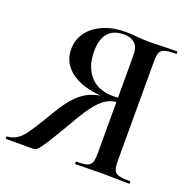

<svg xmlns="http://www.w3.org/2000/svg" viewBox="-117 -740 844 852"><g transform="rotate(20 304.5 -314.0)"><path d="M580 0Q544 0 525 -1L451 -2L378 -1Q359 0 327 0Q324 0 324 -6Q324 -12 327 -12Q361 -12 376.5 -17Q392 -22 397.5 -36Q403 -50 403 -81V-329L436 -324Q397 -324 370.5 -313.5Q344 -303 315.5 -270Q287 -237 248 -168Q198 -82 175.5 -47.5Q153 -13 144 -6.5Q135 0 120 0H-1Q-3 0 -3 -6Q-3 -12 -1 -12Q25 -13 45 -26.5Q65 -40 82 -63.5Q99 -87 130 -138Q136 -149 160 -188Q192 -241 222 -270.5Q252 -300 285 -312.5Q318 -325 364 -329L371 -322Q256 -323 195 -363.5Q134 -404 134 -474Q134 -519 160 -554Q186 -589 232 -608.5Q278 -628 335 -628Q358 -628 388 -625Q400 -624 416 -623Q432 -622 451 -622Q479 -622 525 -624L579 -625Q581 -625 581 -619Q581 -613 579 -613Q542 -613 525 -607.5Q508 -602 503 -588.5Q498 -575 498 -544V-81Q498 -50 503.5 -36Q509 -22 525.5 -17Q542 -12 580 -12Q582 -12 582 -6Q582 0 580 0ZM381 -341Q395 -341 411.5 -343Q428 -345 438 -348L403 -337V-542Q403 -582 383.5 -598.5Q364 -615 334 -615Q233 -615 233 -499Q233 -427 271 -384Q309 -341 381 -341Z"/></g></svg>

Font: Cormorant Garamond SemiBold
Style: Regular
Weight: 600
Designer: Christian Thalmann (Catharsis Fonts)
Foundry: Catharsis Fonts
Version: Version 4.000